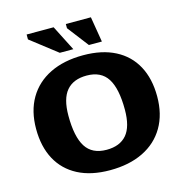

<svg xmlns="http://www.w3.org/2000/svg" viewBox="-132 -1057 1144 1192"><g transform="rotate(-15 440.0 -461.0)"><path d="M451 -720Q571.5 -720 656.2 -676.2Q741 -632.5 785.2 -550.5Q829.5 -468.5 829.5 -354.5Q829.5 -240 781.2 -157.5Q733 -75 643.2 -31Q553.5 13 429.5 13Q308.5 13 224 -31Q139.5 -75 95.2 -157Q51 -239 51 -353Q51 -467.5 99.2 -549.8Q147.5 -632 237.2 -676Q327 -720 451 -720ZM441.5 -115Q527 -115 570.8 -166.2Q614.5 -217.5 614.5 -327Q614.5 -462.5 573 -527.5Q531.5 -592.5 439 -592.5Q353.5 -592.5 309.8 -541.2Q266 -490 266 -380.5Q266 -245 307.5 -180Q349 -115 441.5 -115ZM402.5 -772H315.5L146 -903.5V-935H319.5ZM586 -772H502.5L398 -908V-935H559Z"/></g></svg>

Font: Newsreader 6pt
Style: Bold
Weight: 700
Designer: Hugues Gentile
Foundry: Production Type
Version: Version 1.003; ttfautohint (v1.8.3)